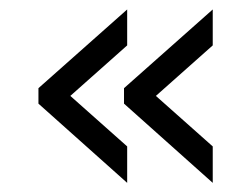

<svg xmlns="http://www.w3.org/2000/svg" viewBox="-20 -449 540 412"><path d="M252.9 -428.7V-351.6L130.9 -243.2L252.9 -134.8V-56.6L62.5 -226.6V-259.8ZM436.5 -428.7V-351.6L314.5 -243.2L436.5 -134.8V-56.6L246.1 -226.6V-259.8Z"/></svg>

Font: BabelStone Shapes
Style: Regular
Weight: 400
Designer: Andrew West
Foundry: BabelStone
Version: Version 15.0.0 September 13, 2022